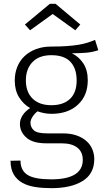

<svg xmlns="http://www.w3.org/2000/svg" viewBox="-20 -777 548 1002"><path d="M87 61Q87 113 124 136Q161 159 248 159Q329 159 370.5 133.5Q412 108 412 57Q412 16 383.5 -6.5Q355 -29 302 -29H222Q151 -29 117.5 -59Q84 -89 84 -130Q84 -153 97.5 -174.5Q111 -196 137 -213Q101 -234 79 -270Q57 -306 57 -357Q57 -395 70 -427.5Q83 -460 107.5 -483.5Q132 -507 167.5 -520.5Q203 -534 247 -534Q294 -534 329 -536.5Q364 -539 390.5 -543.5Q417 -548 437.5 -554.5Q458 -561 476 -569L493 -515Q464 -505 432 -502Q400 -499 355 -499Q392 -481 415 -446Q438 -411 438 -358Q438 -278 386.5 -230.5Q335 -183 249 -183Q229 -183 211 -186.5Q193 -190 176 -196Q161 -185 150 -168Q139 -151 139 -137Q139 -113 156.5 -97Q174 -81 225 -81H307Q349 -81 380 -70Q411 -59 431.5 -40.5Q452 -22 462 2.5Q472 27 472 53Q472 130 411.5 167.5Q351 205 248 205Q203 205 164 199Q125 193 96.5 177Q68 161 51.5 133Q35 105 35 62ZM380 -357Q380 -420 347.5 -454.5Q315 -489 248 -489Q184 -489 149.5 -453Q115 -417 115 -357Q115 -297 150 -262.5Q185 -228 248 -228Q311 -228 345.5 -261Q380 -294 380 -357ZM137 -619 110 -649 240 -757H270L399 -649L373 -619L255 -704Z"/></svg>

Font: Jldddboxgfspflltxgxzjzlszac
Style: Regular
Weight: 300
Designer: Carrois Corporate & Edenspiekermann
Foundry: Carrois Corporate GbR & Edenspiekermann AG
Version: Version 2.001